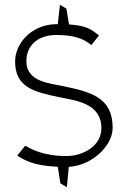

<svg xmlns="http://www.w3.org/2000/svg" viewBox="-20 -688 533 801"><path d="M43 -431C43 -322 126 -304 225 -283C292 -269 403 -259 403 -154C403 -75 321 -37 258 -37C155 -37 107 -69 85 -80L52 -39C86 -17 123 2 209 7L221 8L232 77L259 93L267 8L279 7C370 -4 450 -82 450 -155C450 -283 356 -305 242 -329C193 -340 90 -345 90 -432C90 -506 147 -543 217 -542C312 -542 344 -513 361 -500L393 -540C364 -562 348 -579 280 -585L268 -586L257 -652L230 -668L221 -587H209C109 -583 43 -506 43 -431Z"/></svg>

Font: Charger Sport
Style: HL
Weight: 100
Designer: Jasper
Foundry: Cannot Into Space Fonts
Version: Version 1.1